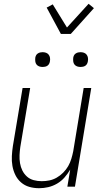

<svg xmlns="http://www.w3.org/2000/svg" viewBox="-20 -984 540 1012"><path d="M186 8Q159 8 134.5 1Q110 -6 91 -22.5Q72 -39 61 -61.5Q50 -84 45.5 -109.5Q41 -135 42.5 -162Q44 -189 48 -215L99 -520H139L87 -209Q84 -188 83 -166.5Q82 -145 85.5 -124Q89 -103 98 -85Q107 -67 122 -53.5Q137 -40 157.5 -34.5Q178 -29 200 -29Q220 -29 240 -33Q260 -37 278.5 -47.5Q297 -58 313 -74Q329 -90 339.5 -108.5Q350 -127 356 -147Q362 -167 366 -187L421 -520H461L375 0H335L350 -90Q337 -68 320 -48.5Q303 -29 280.5 -16Q258 -3 234 2.5Q210 8 186 8ZM405 -631Q395 -631 386.5 -634Q378 -637 372.5 -644Q367 -651 366 -660.5Q365 -670 366 -680Q367 -686 370 -692Q373 -698 379 -702Q385 -706 391.5 -707.5Q398 -709 404 -709Q414 -709 422.5 -706Q431 -703 436.5 -696Q442 -689 443.5 -679.5Q445 -670 443 -660Q442 -654 439 -648Q436 -642 430.5 -638Q425 -634 418 -632.5Q411 -631 405 -631ZM205 -631Q195 -631 186.5 -634Q178 -637 172.5 -644Q167 -651 166 -660.5Q165 -670 166 -680Q167 -686 170 -692Q173 -698 179 -702Q185 -706 191.5 -707.5Q198 -709 204 -709Q214 -709 222.5 -706Q231 -703 236.5 -696Q242 -689 243.5 -679.5Q245 -670 243 -660Q242 -654 239 -648Q236 -642 230.5 -638Q225 -634 218 -632.5Q211 -631 205 -631ZM301 -805 226 -944 258 -961 333 -839 447 -964 475 -941 353 -805Z"/></svg>

Font: Iosevka Term Curly XLt Obl
Style: Regular
Weight: 200
Italic angle: -9°
Designer: Belleve Invis
Foundry: Belleve Invis
Version: Version 32.3.0